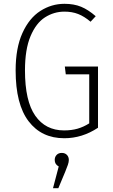

<svg xmlns="http://www.w3.org/2000/svg" viewBox="-20 -714 595 1007"><path d="M482 -629 455 -600Q422 -628 390 -640.5Q358 -653 318 -653Q263 -653 216 -623Q169 -593 140 -524Q111 -455 111 -345Q111 -184 165 -107Q219 -30 316 -30Q355 -30 386.5 -39Q418 -48 448 -67V-324H325L320 -365H494V-44Q411 11 317 11Q198 11 130 -78Q62 -167 62 -345Q62 -462 97.5 -540.5Q133 -619 191.5 -656.5Q250 -694 318 -694Q368 -694 405.5 -678.5Q443 -663 482 -629ZM341 125Q341 136 336 150.5Q331 165 322 187L286 273H258L288 159Q267 148 267 125Q267 109 277 98.5Q287 88 304 88Q321 88 331 98.5Q341 109 341 125Z"/></svg>

Font: Fira Sans Condensed ExtraLight
Style: Regular
Weight: 275
Width: 3
Designer: Carrois Corporate & Edenspiekermann AG
Foundry: Carrois Corporate GbR & Edenspiekermann AG
Version: Version 4.203